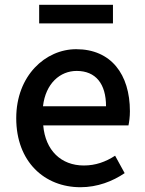

<svg xmlns="http://www.w3.org/2000/svg" viewBox="-20 -770 606 804"><path d="M317 14C388 14 452 -11 502 -45L462 -118C422 -92 380 -77 331 -77C236 -77 170 -140 161 -245H518C521 -259 524 -281 524 -304C524 -459 445 -564 299 -564C171 -564 48 -454 48 -275C48 -93 166 14 317 14ZM160 -325C171 -421 232 -473 301 -473C381 -473 424 -419 424 -325ZM144 -672H453V-750H144Z"/></svg>

Font: GenYoGothic2 TW M
Style: Regular
Weight: 500
Version: Version 2.100;PS 2.1;hotconv 16.6.51;makeotf.lib2.5.65220 DE